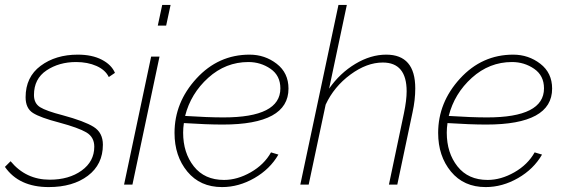

<svg xmlns="http://www.w3.org/2000/svg" viewBox="-34 -750 2296 780"><path d="M-14 -72 9 -95Q71 -20 168 -20Q246 -20 297.5 -57Q349 -94 349 -154Q349 -193 317 -212Q285 -231 207 -252Q130 -272 100 -291Q70 -310 70 -355Q70 -437 131 -482.5Q192 -528 282 -528Q340 -528 379.5 -507.5Q419 -487 433 -454L408 -437Q394 -466 358 -482Q322 -498 275 -498Q206 -498 155 -464Q104 -430 104 -364Q104 -330 129 -314.5Q154 -299 220 -282Q309 -258 346.5 -234.5Q384 -211 384 -162Q384 -82 323 -36Q262 10 164 10Q43 10 -14 -72Z M625 -730H659L641 -646H607ZM580 -520H614L504 0H470Z M871 -244Q806 -244 713 -250Q710 -230 710 -211Q710 -129 753.5 -74Q797 -19 876 -19Q930 -19 984.5 -50Q1039 -81 1067 -131L1097 -122Q1063 -63 999.5 -26.5Q936 10 868 10Q779 10 727 -53Q675 -116 675 -210Q675 -334 764 -431Q853 -528 980 -528Q1042 -528 1090 -491Q1138 -454 1138 -390Q1138 -244 871 -244ZM975 -498Q883 -498 812 -434Q741 -370 718 -279Q811 -273 874 -273Q1105 -273 1105 -391Q1105 -443 1065 -470.5Q1025 -498 975 -498Z M1341 -730H1375L1303 -390Q1347 -453 1409.5 -490.5Q1472 -528 1535 -528Q1653 -528 1653 -391Q1653 -344 1642 -294L1580 0H1546L1607 -290Q1618 -343 1618 -379Q1618 -496 1521 -496Q1456 -496 1389.5 -447Q1323 -398 1289 -325L1220 0H1186Z M1942 -244Q1877 -244 1784 -250Q1781 -230 1781 -211Q1781 -129 1824.5 -74Q1868 -19 1947 -19Q2001 -19 2055.5 -50Q2110 -81 2138 -131L2168 -122Q2134 -63 2070.5 -26.5Q2007 10 1939 10Q1850 10 1798 -53Q1746 -116 1746 -210Q1746 -334 1835 -431Q1924 -528 2051 -528Q2113 -528 2161 -491Q2209 -454 2209 -390Q2209 -244 1942 -244ZM2046 -498Q1954 -498 1883 -434Q1812 -370 1789 -279Q1882 -273 1945 -273Q2176 -273 2176 -391Q2176 -443 2136 -470.5Q2096 -498 2046 -498Z"/></svg>

Font: Raleway-v4020 ExtraLight
Style: Italic
Weight: 275
Italic angle: -12°
Designer: Matt McInerney, Pablo Impallari, Rodrigo Fuenzalida
Foundry: Matt McInerney, Pablo Impallari, Rodrigo Fuenzalida
Version: Version 4.020;PS 004.020;hotconv 1.0.88;makeotf.lib2.5.64775